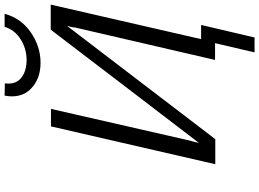

<svg xmlns="http://www.w3.org/2000/svg" viewBox="-162 -768 1097 812"><g transform="rotate(-90 386.0 -362.5)"><path d="M97 0 257 -695H331L197 -108L193 -94L187 -69Q228 -123 422.5 -377Q617 -631 666 -696H772L626 -60H686L633 166H570L609 -1H538L674 -588Q676 -594 676 -603L682 -627L203 0ZM387 -891Q396 -891 413.5 -890.5Q431 -890 439 -890Q433 -845 461.5 -821.5Q490 -798 538 -798Q585 -798 625 -823Q665 -848 678 -891H733Q715 -822 655 -780.5Q595 -739 526 -739Q457 -739 415.5 -780.5Q374 -822 387 -891Z"/></g></svg>

Font: Coval
Style: ExtraLight Italic
Weight: 200
Foundry: Context Ltd
Version: Version 001.000